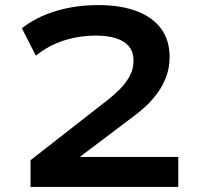

<svg xmlns="http://www.w3.org/2000/svg" viewBox="-20 -735 788 755"><path d="M100 0V-105L406 -344Q425 -359 448 -381Q471 -403 488 -432Q505 -461 505 -497Q505 -546 466.5 -570.5Q428 -595 357 -595Q291 -595 230.5 -575.5Q170 -556 121 -516L66 -624Q124 -669 201 -692Q278 -715 367 -715Q455 -715 518 -691Q581 -667 614 -621.5Q647 -576 647 -511Q647 -471 634.5 -436Q622 -401 600.5 -371Q579 -341 552.5 -316.5Q526 -292 498 -272L290 -115L286 -118H681V0Z"/></svg>

Font: Nunito Sans 10pt Expanded
Style: Bold
Weight: 700
Width: 7
Designer: Vernon Adams
Foundry: Vernon Adams
Version: Version 3.101;gftools[0.9.27]